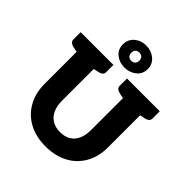

<svg xmlns="http://www.w3.org/2000/svg" viewBox="-260 -1159 1339 1339"><g transform="rotate(45 409.0 -489.5)"><path d="M409 8Q314 8 243.5 -30Q173 -68 134.5 -137Q96 -206 96 -297V-729H265V-298Q265 -247 282 -210.5Q299 -174 331.5 -154Q364 -134 409 -134Q456 -134 488 -153.5Q520 -173 536.5 -209.5Q553 -246 553 -297V-729H722V-297Q722 -204 683 -135.5Q644 -67 573.5 -29.5Q503 8 409 8ZM116 -729 102 -611 58 -620Q40 -624 29.5 -632.5Q19 -641 19 -658V-729ZM342 -729V-658Q342 -641 331.5 -632.5Q321 -624 303 -620L259 -611L245 -729ZM573 -729 559 -611 515 -620Q497 -624 486.5 -632.5Q476 -641 476 -658V-729ZM799 -729V-658Q799 -641 788.5 -632.5Q778 -624 760 -620L716 -611L702 -729ZM408 -770Q359 -770 323 -799Q287 -828 287 -877Q287 -927 323 -957Q359 -987 408 -987Q458 -987 495 -957Q532 -927 532 -877Q532 -828 495 -799Q458 -770 408 -770ZM410 -837Q428 -837 438.5 -848.5Q449 -860 449 -877Q449 -896 438.5 -907Q428 -918 410 -918Q390 -918 380 -907Q370 -896 370 -877Q370 -860 380 -848.5Q390 -837 410 -837Z"/></g></svg>

Font: Aleo Black
Style: Regular
Weight: 900
Designer: Alessio Laiso
Foundry: Alessio Laiso
Version: Version 2.001;gftools[0.9.29]